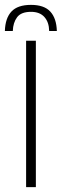

<svg xmlns="http://www.w3.org/2000/svg" viewBox="-45 -767 253 787"><path d="M82 -747Q136 -747 161.2 -719.5Q186.5 -692 188 -640H156.5Q156 -676 137 -697.2Q118 -718.5 82 -718.5Q41.5 -718.5 25 -696.2Q8.5 -674 7.5 -640H-25Q-23.5 -692.5 2 -719.8Q27.5 -747 82 -747ZM62 0V-600H102V0Z"/></svg>

Font: Big Shoulders Stencil Text Thin
Style: Regular
Weight: 100
Designer: Patric King
Foundry: XO Type Co
Version: Version 2.001